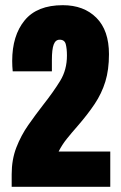

<svg xmlns="http://www.w3.org/2000/svg" viewBox="-20 -720 467 740"><path d="M25 0V-48Q25 -105 43 -151.5Q61 -198 89 -238Q117 -278 145 -314Q186 -366 212 -408.5Q238 -451 238 -506Q238 -532 233.5 -549.5Q229 -567 210 -567Q194 -567 187 -548.5Q180 -530 180 -489V-445H29Q28 -453 27.5 -465Q27 -477 27 -485Q27 -583 75 -641.5Q123 -700 222 -700Q303 -700 351.5 -651.5Q400 -603 400 -511Q400 -451 386 -405.5Q372 -360 345 -319.5Q318 -279 278 -233Q256 -208 237.5 -185Q219 -162 206 -136H405V0Z"/></svg>

Font: Archivo ExtraCondensed Black
Style: Regular
Weight: 900
Width: 2
Designer: Hector Gatti
Foundry: Omnibus-Type
Version: Version 2.001; ttfautohint (v1.8.3)